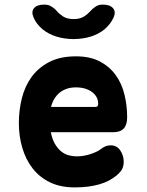

<svg xmlns="http://www.w3.org/2000/svg" viewBox="-20 -805 640 835"><path d="M461 -173Q488 -173 503 -151Q518 -129 518 -101Q518 -85 512 -71.5Q506 -58 486 -41Q471 -29 453 -19.5Q435 -10 412.5 -3.5Q390 3 363.5 6.5Q337 10 305 10Q243 10 197.5 -12Q152 -34 122 -72.5Q92 -111 77 -162Q62 -213 62 -270Q62 -325 75 -377.5Q88 -430 117.5 -470.5Q147 -511 194.5 -535.5Q242 -560 310 -560Q372 -560 414.5 -537.5Q457 -515 483.5 -478Q510 -441 521.5 -393Q533 -345 533 -295Q533 -262 518 -246Q503 -230 472 -230H201Q207 -200 218.5 -180Q230 -160 245 -147.5Q260 -135 277.5 -130Q295 -125 313 -125Q345 -125 375.5 -135.5Q406 -146 419 -157Q429 -165 439.5 -169Q450 -173 461 -173ZM202 -340H395Q401 -340 404 -343Q407 -346 407 -354Q407 -368 401 -380.5Q395 -393 382.5 -403Q370 -413 352 -419Q334 -425 310 -425Q288 -425 270.5 -419Q253 -413 239.5 -402Q226 -391 216.5 -375.5Q207 -360 202 -340ZM126 -729Q115 -754 128 -769.5Q141 -785 172 -785Q182 -785 189.5 -783Q197 -781 203 -777Q217 -769 227.5 -756.5Q238 -744 255 -733Q273 -722 300 -722Q327 -722 345 -733Q361 -743 371.5 -755Q382 -767 394 -775Q401 -780 408.5 -782.5Q416 -785 427 -785Q458 -785 471.5 -769.5Q485 -754 474 -729Q461 -700 434 -677Q383 -636 300 -635Q217 -636 166 -677Q138 -700 126 -729Z"/></svg>

Font: Maple Mono ExtraBold
Style: Regular
Weight: 800
Monospace: yes
Designer: subframe7536
Version: Version 7.000